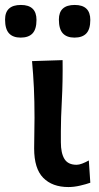

<svg xmlns="http://www.w3.org/2000/svg" viewBox="-68 -744 402 776"><path d="M208.5 12Q143.5 12 106.8 -25.2Q70 -62.5 70 -144Q70 -182.5 70.8 -209.8Q71.5 -237 71.5 -268Q71.5 -335.5 69 -388.8Q66.5 -442 61.5 -497L185 -501Q186 -413 182 -339Q178 -265 178 -214V-169Q178 -125 192.5 -101.5Q207 -78 241.5 -78Q251.5 -78 264 -82.8Q276.5 -87.5 291 -95.5L297 -5.5Q280.5 0.5 255.8 6.2Q231 12 208.5 12ZM233 -592Q202 -592 186 -609.2Q170 -626.5 170 -665Q170 -724 234 -724Q297 -724 297 -663.5Q297 -626 281 -609Q265 -592 233 -592ZM15.5 -592Q-15.5 -592 -31.5 -609.2Q-47.5 -626.5 -47.5 -665Q-47.5 -724 16.5 -724Q79.5 -724 79.5 -663.5Q79.5 -626 63.5 -609Q47.5 -592 15.5 -592Z"/></svg>

Font: Commissioner Flair Medium
Style: Regular
Weight: 500
Designer: Kostas Bartsokas
Foundry: Kostas Bartsokas
Version: Version 1.000; ttfautohint (v1.8.3)